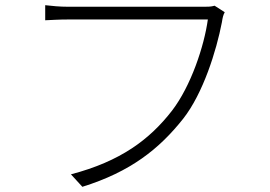

<svg xmlns="http://www.w3.org/2000/svg" viewBox="-20 -711 1040 739"><path d="M845 -664 806 -689C792 -685 780 -685 767 -685C728 -685 289 -685 243 -685C210 -685 180 -688 154 -691V-633C179 -634 206 -636 242 -636C289 -636 724 -636 780 -636C766 -534 715 -380 642 -285C556 -174 444 -90 253 -40L297 8C483 -50 593 -138 685 -254C762 -352 813 -516 834 -625C837 -644 839 -653 845 -664Z"/></svg>

Font: Noto Sans TC Light
Style: Regular
Weight: 300
Designer: Ryoko NISHIZUKA 西塚涼子 (kana, bopomofo & ideographs); Paul D. Hunt (Latin, Greek & Cyrillic); Sandoll Communications 산돌커뮤니
Foundry: Adobe
Version: Version 2.004;hotconv 1.0.118;makeotfexe 2.5.65603